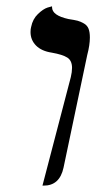

<svg xmlns="http://www.w3.org/2000/svg" viewBox="-20 -579 325 605"><path d="M113.8 5.9 203.1 -335.9Q207 -352.1 207 -365.2Q207 -388.2 191.9 -397.7Q176.8 -407.2 143.1 -413.1Q110.8 -418 93.5 -435.5Q76.2 -453.1 76.2 -478Q76.2 -487.8 78.1 -494.1Q83 -519 99.6 -534.9Q116.2 -550.8 129.9 -555.2L144 -559.1V-556.2Q144 -530.3 195.8 -519Q214.8 -516.1 224.4 -513.7Q233.9 -511.2 244.4 -505.1Q254.9 -499 259 -488.5Q263.2 -478 263.2 -460.9Q263.2 -437 254.9 -405.8L180.2 -50.8Q168 6.3 117.2 5.9Z"/></svg>

Font: Linux Libertine
Style: Italic
Weight: 400
Italic angle: -12°
Designer: Philipp H. Poll
Foundry: Philipp H. Poll
Version: Version 5.1.6 ; ttfautohint (v0.9)